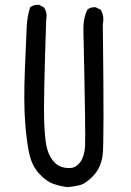

<svg xmlns="http://www.w3.org/2000/svg" viewBox="-20 -770 540 790"><path d="M257 0Q227 -4 199.5 -13.5Q172 -23 142.5 -54Q113 -85 101.5 -133Q90 -181 83.5 -266.5Q77 -352 82.5 -486.5Q88 -621 90 -662Q92 -703 104 -740Q120 -752 141 -750L160 -740Q176 -720 170 -688Q159 -355 161.5 -279.5Q164 -204 171 -170Q178 -136 194.5 -113.5Q211 -91 231 -84Q251 -77 272.5 -79Q294 -81 310.5 -103.5Q327 -126 330 -167Q333 -208 323 -652Q323 -695 339 -730Q353 -742 374 -740L394 -730Q410 -705 403 -670Q409 -185 402.5 -133Q396 -81 364.5 -47.5Q333 -14 307.5 -8Q282 -2 257 0Z"/></svg>

Font: NaniFont Regular
Style: Regular
Weight: 400
Designer: Nanigashitei
Version: Version 1.036